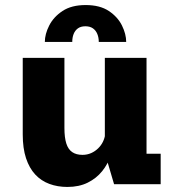

<svg xmlns="http://www.w3.org/2000/svg" viewBox="-20 -729 690 760"><path d="M246.5 11Q208 11 175.5 -1Q143 -13 119.5 -38.2Q96 -63.5 83 -102.8Q70 -142 70 -197V-500H235V-222.5Q235 -184.5 242.5 -161Q250 -137.5 266 -126.8Q282 -116 306.5 -116Q325 -116 340.8 -123Q356.5 -130 368.5 -141.8Q380.5 -153.5 387.5 -168Q394.5 -182.5 396.5 -198L429 -180Q429 -146.5 418 -113Q407 -79.5 384.2 -51.2Q361.5 -23 327.2 -6Q293 11 246.5 11ZM431.5 0 395 -123.5V-500H560V-88L536 -120.5H616V0ZM319 -709Q375.5 -709 410.8 -685.5Q446 -662 462.8 -628Q479.5 -594 479.5 -563H371Q371 -580.5 365.2 -594.5Q359.5 -608.5 347.8 -616.8Q336 -625 318 -625Q300 -625 288.5 -616.8Q277 -608.5 271.5 -594.5Q266 -580.5 266 -563H157.5Q157.5 -594 174.8 -628Q192 -662 227.5 -685.5Q263 -709 319 -709Z"/></svg>

Font: Trispace Thin
Style: Bold
Weight: 700
Version: Version 1.210